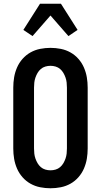

<svg xmlns="http://www.w3.org/2000/svg" viewBox="-20 -999 540 1027"><path d="M250 8Q222 8 194.5 2.5Q167 -3 143 -16.5Q119 -30 100.5 -51Q82 -72 71 -97.5Q60 -123 55.5 -150Q51 -177 51 -205V-530Q51 -558 55.5 -585Q60 -612 71 -637.5Q82 -663 100.5 -684Q119 -705 143 -718.5Q167 -732 194.5 -737.5Q222 -743 250 -743Q278 -743 305.5 -737.5Q333 -732 357 -718.5Q381 -705 399.5 -684Q418 -663 429 -637.5Q440 -612 444.5 -585Q449 -558 449 -530V-205Q449 -177 444.5 -150Q440 -123 429 -97.5Q418 -72 399.5 -51Q381 -30 357 -16.5Q333 -3 305.5 2.5Q278 8 250 8ZM250 -88Q264 -88 277.5 -92Q291 -96 301.5 -105Q312 -114 319 -126Q326 -138 330.5 -151Q335 -164 336.5 -177.5Q338 -191 338 -205V-530Q338 -544 336.5 -557.5Q335 -571 330.5 -584Q326 -597 319 -609Q312 -621 301.5 -630Q291 -639 277.5 -643Q264 -647 250 -647Q236 -647 222.5 -643Q209 -639 198.5 -630Q188 -621 181 -609Q174 -597 169.5 -584Q165 -571 163.5 -557.5Q162 -544 162 -530V-205Q162 -191 163.5 -177.5Q165 -164 169.5 -151Q174 -138 181 -126Q188 -114 198.5 -105Q209 -96 222.5 -92Q236 -88 250 -88ZM154 -806 105 -839 194 -979H306L395 -839L346 -806L250 -916Z"/></svg>

Font: Iosevka Algr
Style: Bold
Weight: 700
Monospace: yes
Designer: Belleve Invis
Foundry: Belleve Invis
Version: Version 26.0.2; ttfautohint (v1.8.3)